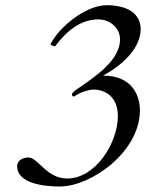

<svg xmlns="http://www.w3.org/2000/svg" viewBox="-20 -693 553 727"><path d="M44.9 -64C44.9 3.4 150.4 13.2 206.5 13.2C324.7 13.2 509.8 -117.7 509.8 -275.4C509.8 -330.6 481 -406.7 370.1 -406.7C458.5 -454.1 512.7 -520.5 512.7 -582.5C512.7 -638.7 466.3 -673.3 384.3 -673.3C304.2 -673.3 203.6 -590.3 171.4 -525.9C170.9 -522.9 181.6 -518.1 187 -518.1C188 -518.1 189 -518.1 189.5 -518.6C211.4 -547.4 267.1 -619.6 352.5 -619.6C397.5 -619.6 434.6 -585.9 434.6 -543.9C434.6 -466.8 345.7 -406.7 283.2 -363.3C276.9 -358.9 252.4 -343.8 252.4 -336.4C252.4 -329.1 255.9 -327.6 259.3 -327.6C260.3 -327.6 261.2 -328.1 262.2 -328.6C282.2 -342.8 317.4 -354 332.5 -354C380.9 -354 426.3 -324.7 426.3 -253.4C426.3 -153.3 342.8 -17.1 234.4 -17.1C155.3 -17.1 125 -96.7 87.4 -96.7C65.9 -96.7 44.9 -85 44.9 -64Z"/></svg>

Font: Cardo
Style: Italic
Weight: 400
Designer: David J. Perry
Foundry: David J. Perry
Version: Version 0.99